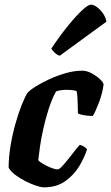

<svg xmlns="http://www.w3.org/2000/svg" viewBox="-20 -803 476 823"><path d="M168 0Q156 0 135 -7Q114 -14 90 -26Q66 -38 46 -53Q26 -68 17 -84Q17 -128 25 -177Q33 -226 46 -272Q59 -318 73 -353Q87 -388 98 -405Q107 -416 132.5 -432Q158 -448 191.5 -463.5Q225 -479 262 -489.5Q299 -500 332 -500Q352 -500 372.5 -489Q393 -478 408 -464Q423 -450 424 -441Q419 -403 404.5 -364.5Q390 -326 378 -306Q356 -306 338 -309.5Q320 -313 314 -317Q314 -325 313.5 -344.5Q313 -364 312 -384Q311 -404 308 -413Q298 -416 286.5 -417Q275 -418 267 -418Q255 -418 242.5 -416.5Q230 -415 220 -411Q202 -378 188.5 -335.5Q175 -293 165.5 -250.5Q156 -208 151 -172Q146 -136 144 -116Q150 -109 165.5 -100Q181 -91 198.5 -84Q216 -77 227 -77Q234 -77 246 -90Q258 -103 272.5 -121Q287 -139 300 -156Q313 -173 322 -182Q332 -180 341 -174Q350 -168 353 -163Q343 -130 320.5 -92Q298 -54 260.5 -27Q223 0 168 0ZM236 -564Q224 -568 213.5 -578Q203 -588 200 -595Q237 -650 271.5 -692.5Q306 -735 332 -759Q358 -783 370 -783Q382 -783 396.5 -772Q411 -761 422.5 -744Q434 -727 436 -710Z"/></svg>

Font: Texturina Medium 12pt ExtraBold
Style: Italic
Weight: 800
Italic angle: -11°
Version: Version 1.002